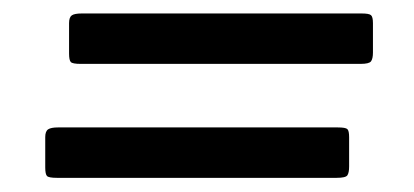

<svg xmlns="http://www.w3.org/2000/svg" viewBox="-20 -526 600 278"><path d="M98.5 -506.5H503.5Q514.5 -506.5 517.2 -504Q520 -501.5 520 -492.5V-450Q520 -441 517.2 -437.2Q514.5 -433.5 502 -433.5H97Q85 -433.5 82.5 -436.2Q80 -439 80 -448.5V-492.5Q80 -501 84 -503.8Q88 -506.5 98.5 -506.5ZM64 -341.5H469Q480.5 -341.5 483 -339Q485.5 -336.5 485.5 -327.5V-285Q485.5 -276 483 -272.2Q480.5 -268.5 467.5 -268.5H62.5Q50.5 -268.5 48 -271.2Q45.5 -274 45.5 -283.5V-327.5Q45.5 -336 49.8 -338.8Q54 -341.5 64 -341.5Z"/></svg>

Font: Besley* Condensed Semi
Style: Italic
Weight: 600
Width: 3
Italic angle: -13°
Designer: Owen Earl
Foundry: indestructible type*
Version: Version 3.000; ttfautohint (v1.8.3)